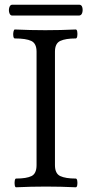

<svg xmlns="http://www.w3.org/2000/svg" viewBox="-20 -791 384 814"><path d="M48 3Q44 3 42.5 -6Q41 -15 42.5 -24.5Q44 -34 48 -34Q92 -34 113.5 -44.5Q135 -55 135 -91V-572Q135 -607 112.5 -617.5Q90 -628 43 -628Q38 -628 36.5 -637.5Q35 -647 37 -656.5Q39 -666 43 -666Q108 -663 172 -663Q237 -663 301 -666Q306 -666 307.5 -656.5Q309 -647 307.5 -637.5Q306 -628 301 -628Q258 -628 235.5 -617.5Q213 -607 213 -572V-91Q213 -55 235.5 -44.5Q258 -34 301 -34Q306 -34 307.5 -24.5Q309 -15 307.5 -6Q306 3 301 3Q238 0 175 0Q111 0 48 3ZM32 -725Q23 -725 19.5 -736.5Q16 -748 19.5 -759.5Q23 -771 32 -771H316Q326 -771 329 -759.5Q332 -748 328.5 -736.5Q325 -725 314 -725Z"/></svg>

Font: Junicode
Style: Regular
Weight: 400
Designer: Peter S. Baker
Version: Version 2.100; ttfautohint (v1.8.4)